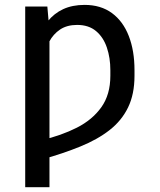

<svg xmlns="http://www.w3.org/2000/svg" viewBox="-20 -573 663 796"><path d="M185.1 -444.3V203.1H84.5V-545.9H176.3ZM159.7 -332.5 112.3 -293.5Q118.2 -354.5 134.3 -402.3Q150.4 -450.2 177.2 -483.9Q204.1 -517.6 242.2 -535.2Q280.3 -552.7 330.6 -552.7Q397.9 -552.7 444.1 -518.8Q490.2 -484.9 513.9 -423.8Q537.6 -362.8 537.6 -282.2V-258.8Q537.6 -182.6 511 -127.7Q484.4 -72.8 434.3 -33.7Q384.3 5.4 313 34.4Q241.7 63.5 152.8 88.4L151.9 8.3Q234.4 -11.2 298.6 -43.7Q362.8 -76.2 400.1 -128.4Q437.5 -180.7 437.5 -258.8V-282.2Q437.5 -333 423.1 -375.7Q408.7 -418.5 378.2 -444.1Q347.7 -469.7 299.8 -469.7Q257.8 -469.7 229.2 -450.7Q200.7 -431.6 184.1 -400.1Q167.5 -368.7 159.7 -332.5Z"/></svg>

Font: Inter 20pt
Style: Regular
Weight: 400
Version: Version 4.001;git-66647c0bb